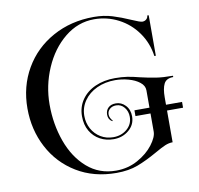

<svg xmlns="http://www.w3.org/2000/svg" viewBox="-97 -922 1187 1144"><g transform="rotate(-10 496.5 -350.5)"><path d="M543 -820Q604 -820 654.5 -804.5Q705 -789 764 -763Q811 -742 825 -742Q839 -742 849 -751Q859 -760 859 -773H868V-528H859Q848 -608 803 -671.5Q758 -735 689.5 -770.5Q621 -806 543 -806Q445 -806 365 -741Q285 -676 239.5 -570.5Q194 -465 194 -351Q194 -232 231.5 -127.5Q269 -23 342 41Q415 105 517 105Q589 105 648.5 72Q708 39 742.5 -6.5Q777 -52 777 -85V-335Q777 -363 750.5 -384Q724 -405 683.5 -416Q643 -427 604 -427Q542 -427 492.5 -404Q443 -381 414.5 -340Q386 -299 386 -249Q386 -206 405.5 -170.5Q425 -135 459 -114.5Q493 -94 535 -94Q584 -94 618 -123Q652 -152 652 -197Q652 -230 632.5 -254Q613 -278 583 -278Q560 -278 545 -265Q530 -252 530 -232Q530 -221 535.5 -210Q541 -199 548 -193L545 -189Q521 -203 521 -232Q521 -258 537.5 -274Q554 -290 583 -290Q617 -290 641.5 -264Q666 -238 666 -197Q666 -147 627.5 -114.5Q589 -82 535 -82Q490 -82 453 -102Q416 -122 394 -159.5Q372 -197 372 -249Q372 -305 402 -348.5Q432 -392 485 -415.5Q538 -439 604 -439Q646 -439 678.5 -434Q711 -429 753 -418Q804 -406 846 -399.5Q888 -393 948 -393V-385Q906 -385 891.5 -356.5Q877 -328 877 -275V-3Q854 -3 830.5 7Q807 17 767 40Q702 77 646.5 98Q591 119 517 119Q380 119 276.5 56Q173 -7 116.5 -114.5Q60 -222 60 -351Q60 -484 122 -591Q184 -698 294.5 -759Q405 -820 543 -820ZM974 -230V-195H686V-230Z"/></g></svg>

Font: Myanmar April Display
Style: Regular
Weight: 400
Designer: Khon Soe Zaw Thu
Foundry: Myanmar OS
Version: Version 2.50 April 12, 2019